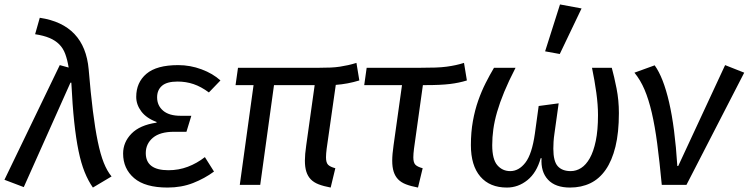

<svg xmlns="http://www.w3.org/2000/svg" viewBox="-39 -832 3369 864"><path d="M230 -539 270 -528Q264 -564 254.5 -589.5Q245 -615 227.5 -632.5Q210 -650 184 -661Q158 -672 119 -678L140 -752Q342 -722 360 -520Q369 -412 379 -332.5Q389 -253 401 -195Q413 -137 428 -99.5Q443 -62 463 -38L379 12Q358 -18 342 -57.5Q326 -97 314.5 -152.5Q303 -208 295 -283Q287 -358 282 -460H278L68 10L-19 -23Z M800 -239H744Q681 -239 649 -212Q617 -185 617 -143Q617 -66 719 -66Q765 -66 806 -81.5Q847 -97 883 -125L924 -60Q882 -29 830 -8.5Q778 12 715 12Q614 12 564.5 -30.5Q515 -73 515 -141Q515 -192 552.5 -230.5Q590 -269 665 -280L666 -283Q620 -300 597 -330.5Q574 -361 574 -396Q574 -461 620 -500Q666 -539 763 -539Q817 -539 868 -520Q919 -501 953 -470L901 -416Q866 -442 832 -453.5Q798 -465 760 -465Q712 -465 690 -446Q668 -427 668 -394Q668 -357 695 -334Q722 -311 773 -311H822Z M1040 0 1102 -449H1021L1032 -527H1397Q1426 -527 1448.5 -528Q1471 -529 1490.5 -532Q1510 -535 1528 -539Q1546 -543 1565 -549L1578 -470Q1552 -462 1525.5 -457Q1499 -452 1472 -450L1431 -163Q1428 -139 1428 -124Q1428 -100 1437.5 -90.5Q1447 -81 1470 -75L1449 12Q1417 6 1395 -2.5Q1373 -11 1359.5 -25Q1346 -39 1339.5 -59.5Q1333 -80 1333 -109Q1333 -137 1339 -178L1377 -449H1194L1132 0Z M1864 -449 1824 -163Q1821 -139 1821 -124Q1821 -100 1830.5 -90.5Q1840 -81 1863 -75L1842 12Q1810 6 1788 -2.5Q1766 -11 1752.5 -25Q1739 -39 1732.5 -59.5Q1726 -80 1726 -109Q1726 -137 1732 -178L1770 -449H1600L1611 -527H1853Q1892 -527 1920.5 -528Q1949 -529 1971 -532Q1993 -535 2011.5 -539Q2030 -543 2049 -549L2062 -470Q2027 -459 1985.5 -454Q1944 -449 1877 -449Z M2456 -231Q2453 -211 2452 -194Q2451 -177 2451 -163Q2451 -106 2471 -84Q2491 -62 2529 -62Q2554 -62 2576 -76Q2598 -90 2615 -120Q2632 -150 2642 -198Q2652 -246 2652 -314Q2652 -360 2644.5 -414.5Q2637 -469 2625 -527H2714Q2725 -487 2735.5 -434Q2746 -381 2746 -323Q2746 -235 2730.5 -172Q2715 -109 2686.5 -68Q2658 -27 2617.5 -7.5Q2577 12 2526 12Q2460 12 2427 -23.5Q2394 -59 2398 -120H2394Q2376 -55 2334.5 -21.5Q2293 12 2242 12Q2165 12 2122.5 -37.5Q2080 -87 2080 -179Q2080 -237 2089 -287Q2098 -337 2113 -379.5Q2128 -422 2146.5 -458.5Q2165 -495 2184 -527H2281Q2250 -467 2230 -418.5Q2210 -370 2198 -328.5Q2186 -287 2181 -250.5Q2176 -214 2176 -179Q2176 -115 2199 -88.5Q2222 -62 2257 -62Q2296 -62 2325.5 -100.5Q2355 -139 2368 -231L2385 -355L2475 -367ZM2414 -601 2481 -812 2578 -794 2480 -589Z M2939 0Q2929 -106 2918.5 -185.5Q2908 -265 2894 -325Q2880 -385 2861.5 -428.5Q2843 -472 2816 -505L2907 -538Q2946 -484 2972 -371.5Q2998 -259 3009 -85H3013L3224 -539L3310 -505L3050 0Z"/></svg>

Font: Yekcdsyqcyvpieeyorgstswgcgt
Style: Regular
Weight: 400
Italic angle: -8°
Designer: Carrois Corporate & Edenspiekermann
Foundry: Carrois Corporate GbR & Edenspiekermann AG
Version: Version 2.001